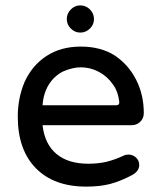

<svg xmlns="http://www.w3.org/2000/svg" viewBox="-20 -682 593 713"><path d="M228 -611Q228 -632 243 -647Q258 -662 278 -662Q299 -662 314 -647Q329 -632 329 -611Q329 -591 314 -576Q299 -561 278 -561Q258 -561 243 -576Q228 -591 228 -611ZM71 -377Q99 -439 152.5 -474Q206 -509 280 -509Q354 -509 406 -476Q457 -442 485.5 -386Q514 -330 514 -262Q514 -243 501 -230Q488 -217 468 -217H138Q146 -147 189.5 -110.5Q233 -74 308 -74Q346 -74 376.5 -81.5Q407 -89 439 -104Q446 -108 457 -108Q473 -108 485 -97Q497 -86 497 -69Q497 -47 471 -32Q427 -9 389.5 1Q352 11 300 11Q180 11 113 -57.5Q46 -126 46 -249Q46 -317 71 -377ZM411 -291Q424 -291 423 -304Q418 -344 399 -369Q378 -399 346.5 -415.5Q315 -432 280 -432Q250 -432 215 -417Q181 -400 161 -367.5Q141 -335 138 -291Z"/></svg>

Font: 寒蝉全圆体
Style: Regular
Weight: 400
Designer: Warren2060
      Designed by Motoya company      

      [Varela Round]
      Joe Prince(Latin component); Avraham Cornf
Foundry: ChillType
Version: Version 3.200